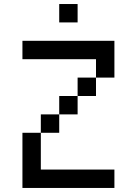

<svg xmlns="http://www.w3.org/2000/svg" viewBox="-20 -929 676 949"><path d="M181.8 -90.9V-272.7H90.9V0H545.5V-90.9ZM363.6 -545.5V-454.5H454.5V-545.5ZM181.8 -363.6V-272.7H272.7V-363.6ZM545.5 -727.3H90.9V-636.4H454.5V-545.5H545.5ZM272.7 -454.5V-363.6H363.6V-454.5ZM272.7 -909.1V-818.2H363.6V-909.1Z"/></svg>

Font: Departure Mono
Style: Regular
Weight: 400
Monospace: yes
Designer: Helena Zhang
Version: Version 1.500;Glyphs 3.3.1 (3343)